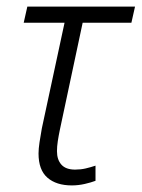

<svg xmlns="http://www.w3.org/2000/svg" viewBox="-20 -552 430 583"><path d="M198 11Q151 11 124 -12.5Q97 -36 97 -86Q97 -100 100 -120Q103 -140 107 -162L176 -483H52L63 -532H390L379 -483H231L162 -159Q158 -140 155.5 -123.5Q153 -107 153 -93Q153 -67 166.5 -52Q180 -37 208 -37Q225 -37 240 -40.5Q255 -44 270 -49V-3Q257 2 237.5 6.5Q218 11 198 11Z"/></svg>

Font: Noto Sans SemiCondensed Light
Style: Italic
Weight: 300
Width: 4
Italic angle: -12°
Designer: Monotype Design Team
Foundry: Monotype Imaging Inc.
Version: Version 2.013; ttfautohint (v1.8.4.7-5d5b)